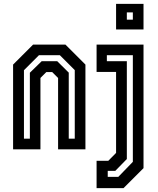

<svg xmlns="http://www.w3.org/2000/svg" viewBox="-20 -770 815 990"><path d="M47.5 0V-437L150.5 -540H317.5L420.5 -437V0H279.5V-368L249 -398.5H219L188.5 -368V0ZM103.5 -55H134V-395L195 -454.5H275L334.5 -395.5V-55H365.5V-408.5L288.5 -485.5H181L103.5 -408ZM578.5 -618V-750H720V-618ZM634 -668.5H665V-706H634ZM478 200V59H538.5L578.5 18.5V-399H478V-540H720V97L617 200ZM535.5 142H590L665 64.5V-485.5H531V-454.5H634V50L574.5 111H535.5Z"/></svg>

Font: Tourney Condensed SemiBold
Style: Regular
Weight: 600
Width: 3
Designer: Tyler Finck
Foundry: Etcetera Type Co
Version: Version 1.010; ttfautohint (v1.8.3)